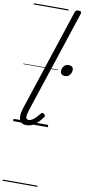

<svg xmlns="http://www.w3.org/2000/svg" viewBox="-155 -1087 741 1658"><g transform="rotate(10 215.0 -257.5)"><path d="M117 15Q73 15 58 -19.5Q43 -54 65 -123L359 -1017Q363 -1029 369.5 -1033.5Q376 -1038 390 -1038Q406 -1038 412 -1032Q418 -1026 414 -1014L115 -107Q104 -71 106.5 -52Q109 -33 129 -33Q146 -33 163 -44Q180 -55 195.5 -71.5Q211 -88 223 -104Q229 -112 235 -113.5Q241 -115 250 -109Q260 -102 261.5 -95Q263 -88 258 -81Q244 -59 222 -36.5Q200 -14 174 0.5Q148 15 117 15ZM372 -461Q355 -461 343.5 -470Q332 -479 332 -498Q332 -522 347 -541Q362 -560 390 -560Q407 -560 418.5 -551Q430 -542 430 -524Q430 -501 415 -481Q400 -461 372 -461ZM0 513H304V523H0ZM0 -20H304V0H0ZM0 -505H304V-500H0ZM0 -1033H304V-1023H0Z"/></g></svg>

Font: Playwrite IN Guides
Style: Regular
Weight: 400
Designer: Veronika Burian, José Scaglione
Foundry: TypeTogether
Version: Version 1.003